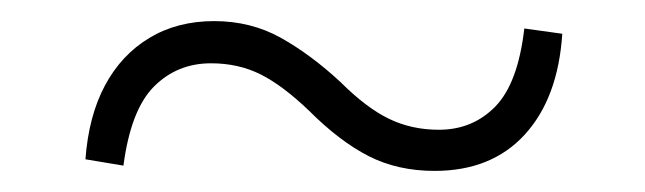

<svg xmlns="http://www.w3.org/2000/svg" viewBox="-20 -462 611 182"><path d="M303 -384Q327 -360 348.5 -349.5Q370 -339 396 -339Q428 -339 449.5 -361Q471 -383 477 -435L513 -430Q509 -369 477.5 -334.5Q446 -300 392 -300Q357 -300 329.5 -314Q302 -328 273 -357Q248 -381 227 -391.5Q206 -402 180 -402Q148 -402 126 -380Q104 -358 97 -305L61 -311Q64 -352 79.5 -381Q95 -410 121.5 -426Q148 -442 183 -442Q218 -442 246.5 -426Q275 -410 303 -384Z"/></svg>

Font: Noto Serif SC ExtraLight ExtraLight
Style: Regular
Weight: 250
Version: Version 2.002-H1;hotconv 1.1.0;makeotfexe 2.6.0